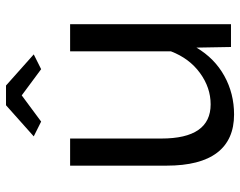

<svg xmlns="http://www.w3.org/2000/svg" viewBox="-98 -672 780 623"><g transform="rotate(-90 291.5 -360.0)"><path d="M161 -640 262 -730H326L427 -640L379 -616L294 -679L209 -616ZM232 10Q150 10 108 -45Q66 -100 66 -209V-522H154V-226Q154 -66 265 -66Q319 -66 366.5 -100.5Q414 -135 437 -195V-522H525V0H451L449 -112Q414 -53 357 -21.5Q300 10 232 10Z"/></g></svg>

Font: IngvarSans
Style: Regular
Weight: 500
Version: Version 3.000